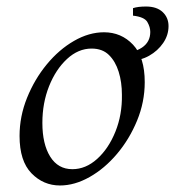

<svg xmlns="http://www.w3.org/2000/svg" viewBox="-20 -554 537 589"><path d="M164 15Q113 15 76.5 -22.5Q40 -60 40 -137Q40 -197 63 -254Q86 -311 123.5 -356.5Q161 -402 207 -428.5Q253 -455 299 -455Q352 -455 388 -417Q424 -379 424 -302Q424 -241 400.5 -184Q377 -127 339 -82Q301 -37 255 -11Q209 15 164 15ZM202 -35Q243 -35 278 -66.5Q313 -98 334 -150Q355 -202 354 -263Q354 -302 344 -334Q334 -366 314 -385.5Q294 -405 261 -405Q220 -405 185.5 -373Q151 -341 130.5 -289.5Q110 -238 110 -177Q110 -112 134 -73.5Q158 -35 202 -35ZM379 -368 347 -391Q390 -391 415.5 -408Q441 -425 441 -456Q441 -471 432 -486.5Q423 -502 388 -506V-529Q403 -534 428 -534Q461 -534 479 -517Q497 -500 497 -474Q497 -446 480.5 -422Q464 -398 437.5 -383Q411 -368 379 -368Z"/></svg>

Font: Bona Nova SC
Style: Italic
Weight: 400
Italic angle: -4°
Designer: Mateusz Machalski
Foundry: Capitalics
Version: Version 4.001; ttfautohint (v1.8.4.7-5d5b)